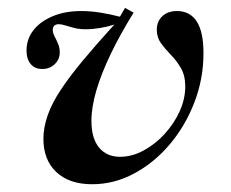

<svg xmlns="http://www.w3.org/2000/svg" viewBox="-20 -456 587 487"><path d="M213.9 11.3Q155.5 11.3 122.8 -19.6Q90.1 -50.5 90.1 -103.9Q90.1 -132.5 100.8 -163.1Q111.4 -193.8 133.9 -227.8Q156.3 -261.8 190.4 -302.7Q224.4 -343.5 270 -393.7Q253 -388.2 233.9 -385Q214.8 -381.8 197.3 -381.8Q180.9 -381.8 168.2 -385.1Q155.5 -388.4 145.7 -391.5Q136 -394.6 129.1 -394.6Q121.5 -394.6 117.6 -390.8Q113.8 -387 113.8 -380.5Q113.8 -372.4 118.6 -363.3Q123.5 -354.2 127.6 -344.1Q131.6 -333.9 131.6 -323.4Q131.6 -305.6 118.9 -293.3Q106.1 -281 87.1 -281Q68.4 -281 57.9 -293.5Q47.3 -306.1 47.3 -328Q47.3 -357.1 64.9 -379.5Q82.5 -401.9 113.8 -414.9Q145.1 -428 185.6 -428Q208.6 -428 232.8 -424.3Q257.1 -420.6 284.2 -413.6L297.1 -436L318.9 -423.9Q284.8 -368.9 261.1 -319.6Q237.3 -270.3 224.6 -227.3Q211.9 -184.3 211.9 -149.5Q211.9 -105.1 231.3 -81.7Q250.7 -58.3 284.2 -58.3Q314.9 -58.3 344.3 -74.3Q373.8 -90.2 397.8 -116.5Q421.8 -142.8 435.9 -174.1Q449.9 -205.5 449.9 -236.3Q449.9 -264.5 438.9 -283.3Q427.9 -302.1 413.4 -316.9Q398.9 -331.7 388.3 -346.4Q377.7 -361 377.7 -380.9Q377.7 -401.6 391.6 -414.8Q405.4 -428 429 -428Q461.9 -428 479 -401.6Q496.1 -375.3 496.1 -321.2Q496.1 -255.8 473 -196.2Q450 -136.5 410.5 -89.8Q371 -43.1 320.2 -15.9Q269.4 11.3 213.9 11.3Z"/></svg>

Font: Playfair 5pt SemiExpanded Light 12pt
Style: Italic
Weight: 300
Italic angle: -15.6°
Version: Version 2.000;gftools[0.9.28]